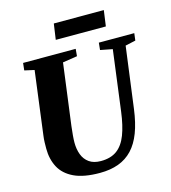

<svg xmlns="http://www.w3.org/2000/svg" viewBox="-132 -1029 1021 1146"><g transform="rotate(-15 378.0 -456.5)"><path d="M687.5 -684.5 637.5 -306Q626.5 -223 603.8 -163.2Q581 -103.5 545 -65.2Q509 -27 458.8 -8.5Q408.5 10 343.5 10Q243.5 10 183.8 -18.5Q124 -47 97.2 -97.5Q70.5 -148 70.5 -212.5Q70.5 -231.5 71 -251.8Q71.5 -272 74.5 -293.5L125 -684.5L64.5 -698L69.5 -743H394.5L390.5 -698.5L300.5 -684.5L250.5 -304Q247 -275 244.8 -249Q242.5 -223 242.5 -203.5Q242.5 -163 255 -129.8Q267.5 -96.5 295.2 -76.8Q323 -57 367.5 -57Q428.5 -57 466.8 -85.2Q505 -113.5 526.8 -170Q548.5 -226.5 559.5 -311L608 -684L533 -698.5L537.5 -743H756.5L751 -698.5ZM307.5 -923H616.5L603 -825.5H293.5Z"/></g></svg>

Font: Merriweather 48pt Black
Style: Italic
Weight: 900
Italic angle: -7.8°
Version: Version 2.101